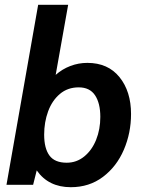

<svg xmlns="http://www.w3.org/2000/svg" viewBox="-20 -770 600 800"><path d="M133 -60 118 0H7L139 -750H264L212 -458Q239 -482 273 -495Q307 -508 344 -508Q430 -508 478 -448.5Q526 -389 526 -295Q526 -216 496 -146Q466 -76 409 -33Q352 10 275 10Q182 10 133 -60ZM398 -283Q398 -340 376 -373Q354 -406 308 -406Q262 -406 229.5 -378.5Q197 -351 180.5 -306Q164 -261 164 -209Q164 -152 186 -122Q208 -92 258 -92Q299 -92 331 -118Q363 -144 380.5 -187.5Q398 -231 398 -283Z"/></svg>

Font: Cabin
Style: Bold Italic
Weight: 700
Italic angle: -7°
Designer: Pablo Impallari
Foundry: Pablo Impallari. http://www.impallari.com Igino Marini. http://www.ikern.com
Version: Version 2.200